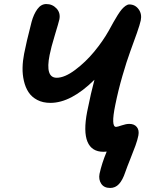

<svg xmlns="http://www.w3.org/2000/svg" viewBox="-20 -741 748 941"><path d="M520 180.2Q489.7 180.2 476.1 159.4Q462.4 138.7 467.8 110.8Q479 59.1 502.9 2Q498 2.9 486.8 2.9Q429.2 2.9 408.7 -46.4Q388.2 -95.7 407.2 -193.8Q426.3 -289.1 442.9 -350.1Q328.1 -236.8 227.1 -236.8Q189.9 -236.8 162.6 -251.2Q135.3 -265.6 119.9 -289.1Q104.5 -312.5 97.2 -344.2Q89.8 -376 90.6 -409.2Q91.3 -442.4 98.1 -477.1Q107.9 -529.3 134.8 -633.8Q145 -671.4 163.1 -696.3Q181.2 -721.2 207 -721.2Q236.8 -721.2 257.1 -699.5Q277.3 -677.7 271 -646Q267.6 -630.4 248.8 -568.8Q230 -507.3 223.1 -471.2Q200.7 -359.9 257.8 -359.9Q296.9 -359.9 348.1 -398.2Q399.4 -436.5 441.9 -488Q484.4 -539.6 513.2 -590.8Q527.8 -617.2 536.1 -632.3Q544.4 -647.5 556.4 -666.5Q568.4 -685.5 576.9 -695.3Q585.4 -705.1 595.2 -712.2Q605 -719.2 613.8 -719.2Q642.1 -719.2 659.2 -696Q676.3 -672.9 669.9 -641.1Q666 -622.1 650.9 -578.9Q635.7 -535.6 618.4 -488.8Q601.1 -441.9 580.1 -369.4Q559.1 -296.9 544.9 -226.1Q522.9 -119.1 548.8 -119.1Q555.2 -119.1 576.4 -126.5Q597.7 -133.8 613.8 -133.8Q638.2 -133.8 650.6 -118.4Q663.1 -103 658.2 -77.1Q654.3 -56.2 643.8 -27.1Q633.3 2 617.9 40Q602.5 78.1 594.2 102.1Q581.1 141.6 563.2 160.9Q545.4 180.2 520 180.2Z"/></svg>

Font: Shantell Sans Bouncy
Style: Italic
Weight: 600
Italic angle: -11.31°
Designer: Stephen Nixon, Anya Danilova, Shantell Martin
Foundry: Arrow Type
Version: Version 1.006;[9816181b4]